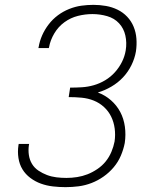

<svg xmlns="http://www.w3.org/2000/svg" viewBox="-20 -763 640 791"><path d="M250 8Q224 8 198 5Q172 2 148.5 -6.5Q125 -15 105 -30Q85 -45 72.5 -65.5Q60 -86 56 -112Q52 -138 56 -164L57 -170H100L99 -165Q96 -144 99 -124Q102 -104 112 -87.5Q122 -71 138.5 -60Q155 -49 173.5 -42Q192 -35 212.5 -32.5Q233 -30 254 -30Q276 -30 298 -33.5Q320 -37 340.5 -45Q361 -53 381 -66.5Q401 -80 415.5 -98Q430 -116 439 -137.5Q448 -159 452 -180Q456 -207 452.5 -233.5Q449 -260 438 -282.5Q427 -305 408.5 -322Q390 -339 366.5 -348.5Q343 -358 316.5 -360.5Q290 -363 263 -363L269 -402Q293 -402 317.5 -403.5Q342 -405 366.5 -412Q391 -419 413.5 -432.5Q436 -446 453.5 -465.5Q471 -485 482.5 -508Q494 -531 498 -556Q503 -587 496.5 -616.5Q490 -646 470.5 -667Q451 -688 421.5 -696.5Q392 -705 361 -705Q331 -705 301 -697.5Q271 -690 245.5 -671.5Q220 -653 203.5 -625Q187 -597 182 -568L181 -565H138L139 -568Q143 -593 153.5 -617Q164 -641 180.5 -662.5Q197 -684 218.5 -700Q240 -716 265 -726Q290 -736 315 -739.5Q340 -743 365 -743Q391 -743 416.5 -738.5Q442 -734 464.5 -723Q487 -712 504 -694Q521 -676 530.5 -653Q540 -630 542 -604Q544 -578 540 -551Q535 -522 521.5 -494.5Q508 -467 487 -444.5Q466 -422 438.5 -406Q411 -390 383 -382Q413 -371 437 -350Q461 -329 475.5 -301.5Q490 -274 494.5 -241Q499 -208 494 -174Q489 -148 478 -122Q467 -96 448.5 -74Q430 -52 406.5 -35.5Q383 -19 357 -9Q331 1 304 4.5Q277 8 250 8Z"/></svg>

Font: Iosevka Aile XLt Obl
Style: Regular
Weight: 200
Italic angle: -9°
Designer: Belleve Invis
Foundry: Belleve Invis
Version: Version 31.1.0; ttfautohint (v1.8.4)